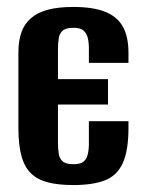

<svg xmlns="http://www.w3.org/2000/svg" viewBox="-20 -523 422 553"><path d="M191 10Q149 10 119 2.5Q89 -5 70 -23Q51 -41 42 -73Q33 -105 33 -154V-372Q33 -405 41.5 -429.5Q50 -454 69 -470.5Q88 -487 118 -495Q148 -503 191 -503Q248 -503 283 -489Q318 -475 334 -446Q350 -417 350 -371V-342H236V-383Q236 -402 232.5 -415Q229 -428 220 -435.5Q211 -443 191 -443Q171 -443 161.5 -435.5Q152 -428 149.5 -414.5Q147 -401 147 -383V-295H291V-222H147V-109Q147 -92 149.5 -78.5Q152 -65 161.5 -57.5Q171 -50 191 -50Q211 -50 220 -57Q229 -64 232.5 -77.5Q236 -91 236 -109V-174H350V-155Q350 -89 333.5 -53Q317 -17 282 -3.5Q247 10 191 10Z"/></svg>

Font: Alumni Sans
Style: Bold
Weight: 700
Designer: Robert E. Leuschke
Foundry: Robert E. Leuschke
Version: Version 1.018